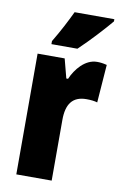

<svg xmlns="http://www.w3.org/2000/svg" viewBox="-87 -816 549 866"><g transform="rotate(10 187.5 -383.0)"><path d="M365 -756V-766H183C162 -722 137 -673 105 -620V-606H224C274 -653 337 -722 365 -756ZM322 -563C267 -563 225 -510 206 -465H198L175 -553H51V0H213V-278C213 -350 240 -389 304 -389C325 -389 341 -387 354 -383L367 -557C347 -562 335 -563 322 -563Z"/></g></svg>

Font: Noto Sans Gujarati ExtraCondensed Black
Style: Regular
Weight: 900
Width: 2
Designer: Jelle Bosma - Monotype Design Team, Universal Thirst
Foundry: Monotype Imaging Inc.
Version: Version 2.106